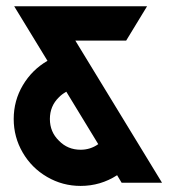

<svg xmlns="http://www.w3.org/2000/svg" viewBox="-20 -592 569 622"><path d="M456.5 -571.8 388.7 -460.4H224.1L504.9 0H374L359.4 -24.4Q305.7 10.3 241.2 10.3Q182.6 10.3 132.6 -18.8Q82.5 -47.9 53.5 -97.9Q24.4 -147.9 24.4 -206.5Q24.4 -266.1 54.2 -316.2Q84 -366.2 133.8 -395L25.9 -571.8ZM241.2 -106.9Q272.9 -106.9 298.3 -125L194.8 -294.9Q180.2 -286.6 170.9 -276.9Q141.6 -248.5 141.6 -206.5Q141.6 -164.6 170.9 -136.2Q199.2 -106.9 241.2 -106.9Z"/></svg>

Font: Sangha Kali
Style: Regular
Weight: 400
Designer: Seslavinskaya Anna
Foundry: Popkern
Version: Version 2.000;PS 002.000;hotconv 1.0.88;makeotf.lib2.5.64775